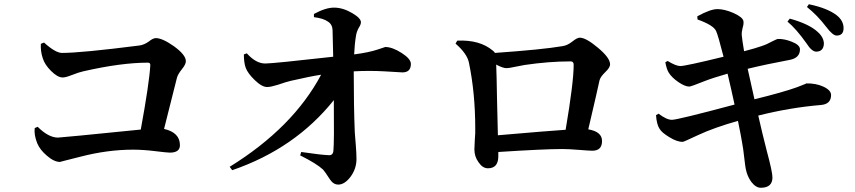

<svg xmlns="http://www.w3.org/2000/svg" viewBox="-20 -832 4040 907"><path d="M188 -631Q242 -582 273 -582Q363 -582 638 -617Q661 -620 683 -636Q703 -652 716 -652Q747 -652 801 -614Q858 -573 858 -543Q858 -528 840 -506Q820 -481 816 -465Q808 -436 789 -358L755 -223Q830 -206 830 -146Q830 -111 782 -111Q770 -111 713 -118Q656 -125 609 -125Q488 -125 361 -92Q261 -67 264 -67Q235 -67 201 -97Q169 -124 156 -155Q140 -195 144 -227L158 -233Q209 -182 254 -182Q268 -182 645 -220Q685 -438 690 -523Q691 -536 679 -536Q552 -536 373 -495Q354 -491 318 -477Q290 -466 276 -466Q252 -466 221 -497Q191 -527 182 -557Q171 -589 173 -625Z M1463 -766Q1518 -796 1558 -796Q1600 -796 1644 -770Q1685 -746 1685 -727Q1685 -716 1675 -701Q1665 -683 1662 -665Q1655 -623 1653 -575Q1722 -584 1764 -598L1800 -610Q1833 -610 1877 -582Q1921 -554 1921 -530Q1921 -490 1881 -490L1796 -495Q1724 -499 1651 -495Q1651 -330 1656 -207L1661 -144Q1664 -105 1664 -81Q1664 -35 1636 3Q1608 40 1578 40Q1555 40 1539 16Q1513 -24 1506 -31Q1476 -59 1398 -98L1403 -114Q1499 -100 1532 -99Q1553 -97 1555 -120Q1559 -161 1557 -359Q1374 -130 1077 -28L1065 -44Q1364 -229 1497 -479Q1449 -472 1353 -450Q1335 -446 1291 -431Q1259 -421 1243 -421Q1218 -420 1183 -454Q1151 -485 1141 -511Q1132 -535 1132 -575L1146 -580Q1189 -532 1233 -532Q1269 -532 1554 -564L1551 -690Q1550 -717 1529 -730Q1509 -745 1463 -751Z M2332 -193Q2575 -214 2652 -219Q2690 -443 2690 -526Q2690 -542 2676 -542Q2573 -542 2458 -525L2411 -516Q2384 -510 2373 -510Q2355 -510 2324 -527Q2326 -481 2328 -360ZM2140 -640Q2246 -645 2308 -593Q2316 -587 2318 -582Q2544 -598 2637 -614Q2660 -617 2684 -636Q2706 -654 2719 -654Q2748 -654 2804 -607Q2862 -559 2862 -528Q2862 -513 2840 -492Q2816 -469 2812 -452Q2804 -413 2759 -221Q2824 -210 2824 -166Q2824 -120 2778 -120Q2764 -120 2715 -124Q2666 -128 2636 -128Q2550 -128 2334 -114V-94Q2334 -37 2285 -37Q2260 -37 2241 -65Q2221 -92 2221 -126Q2221 -136 2223 -172Q2226 -206 2225 -226Q2225 -393 2195 -537Q2186 -579 2132 -626Z M3711 -744Q3802 -719 3843 -681Q3872 -655 3872 -625Q3870 -588 3835 -588Q3814 -589 3790 -627Q3742 -695 3700 -730ZM3274 -755Q3336 -789 3369 -789Q3402 -789 3444 -771Q3489 -751 3492 -732Q3494 -719 3488 -700Q3483 -680 3484 -666Q3486 -644 3495 -590Q3549 -604 3577 -614Q3602 -622 3629 -637Q3651 -648 3654 -648Q3685 -649 3720 -635Q3759 -620 3759 -599Q3759 -558 3710 -549Q3598 -528 3512 -507L3544 -363Q3682 -397 3745 -420Q3795 -439 3788 -438Q3834 -439 3869 -423Q3906 -406 3906 -383Q3906 -340 3858 -336Q3713 -324 3562 -286Q3580 -206 3602 -120Q3629 -20 3629 6Q3629 54 3576 55Q3551 56 3529 27Q3510 1 3503 -34Q3501 -42 3496 -85Q3491 -132 3485 -162Q3482 -183 3466 -261Q3353 -229 3278 -194Q3210 -162 3206 -162Q3179 -161 3142 -184Q3107 -205 3096 -223Q3082 -244 3079 -288L3091 -295Q3129 -266 3154 -266Q3181 -266 3450 -338Q3435 -408 3417 -484Q3347 -464 3309 -449Q3244 -423 3236 -423Q3216 -423 3185 -444Q3154 -465 3139 -489Q3129 -505 3123 -538L3134 -544Q3173 -520 3194 -520Q3218 -520 3398 -564Q3372 -666 3363 -685Q3351 -713 3275 -740ZM3801 -812Q3887 -794 3931 -761Q3965 -735 3965 -699Q3965 -664 3932 -664Q3914 -664 3883 -705Q3842 -759 3792 -799Z"/></svg>

Font: Source Han Serif JP
Style: Bold
Weight: 700
Designer: Ryoko NISHIZUKA  (kana & ideographs); Frank Grießhammer (Latin, Greek & Cyrillic); Wenlong ZHANG  (bopomofo); Sandoll Co
Foundry: Adobe Systems Incorporated
Version: Version 1.000;PS 1;hotconv 16.6.53;makeotf.lib2.5.65590